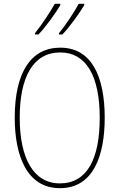

<svg xmlns="http://www.w3.org/2000/svg" viewBox="-20 -973 624 1003"><path d="M420 -946V-953H391C371 -915 323 -841 288 -800V-793H306C345 -833 400 -911 420 -946ZM295 -946V-953H266C245 -915 199 -844 163 -800V-793H181C220 -833 275 -911 295 -946ZM527 -358C527 -576 457 -724 295 -724C141 -724 57 -594 57 -358C57 -164 118 10 293 10C467 10 527 -158 527 -358ZM83 -358C83 -569 152 -699 295 -699C430 -699 501 -576 501 -358C501 -141 434 -15 293 -15C155 -15 83 -146 83 -358Z"/></svg>

Font: Noto Sans Lao Condensed Thin
Style: Regular
Weight: 100
Width: 3
Designer: Monotype Design Team
Foundry: Monotype Imaging Inc.
Version: Version 2.003